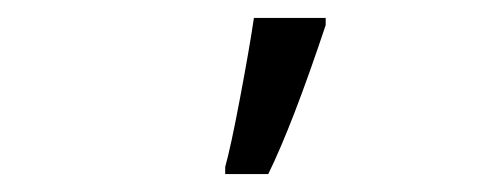

<svg xmlns="http://www.w3.org/2000/svg" viewBox="-20 -800 540 214"><path d="M231 -614Q237 -635 247.5 -690.5Q258 -746 263 -780H343V-772Q306 -661 279 -606H231Z"/></svg>

Font: Noto Sans Mono UI Cond
Style: Regular
Weight: 400
Width: 3
Monospace: yes
Designer: Monotype Design team
Foundry: Monotype Imaging Inc.
Version: Version 1.000